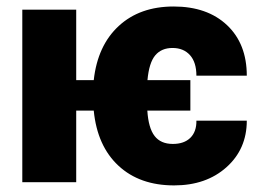

<svg xmlns="http://www.w3.org/2000/svg" viewBox="-20 -558 798 588"><path d="M213.4 -312.5H267.1Q278.8 -418.5 343.5 -478.3Q408.2 -538.1 511.7 -538.1Q614.7 -538.1 675.3 -481Q735.8 -423.8 735.8 -326.2H581.5Q581.5 -367.2 561.8 -389.2Q542 -411.1 508.3 -411.1Q474.6 -411.1 455.6 -388.7Q436.5 -366.2 431.6 -312.5H563V-219.2H431.2Q434.6 -166 453.4 -141.6Q472.2 -117.2 509.3 -117.2Q543.9 -117.2 563 -136Q582 -154.8 581.5 -188.5H735.8Q735.8 -101.6 673.6 -45.9Q611.3 9.8 513.2 9.8Q407.7 9.8 342.8 -50.5Q277.8 -110.8 267.1 -219.2H213.4V0H48.3V-528.3H213.4Z"/></svg>

Font: Roboto
Style: Regular
Weight: 900
Designer: Google
Version: Version 2.001171; 2014